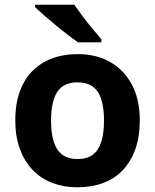

<svg xmlns="http://www.w3.org/2000/svg" viewBox="-20 -786 659 816"><path d="M574 -274Q574 -205.6 555.5 -153.1Q536.9 -100.5 502.5 -63.7Q468 -27 419 -8.5Q370 10 308.4 10Q251.2 10 202.6 -8.5Q154 -27 119 -63.5Q84 -100 64.5 -153Q45 -206 45 -274.2Q45 -364.7 77 -427.3Q109.1 -489.9 168.9 -522.9Q228.7 -556 311 -556Q388.4 -556 447.2 -523Q506 -490 540 -427.3Q574 -364.7 574 -274ZM197 -273.8Q197 -220 208.5 -183.5Q220 -147 245 -128.5Q270 -110 310 -110Q350 -110 374.5 -128.5Q399 -147 410.5 -183.5Q422 -220 422 -273.6Q422 -328 410.5 -364Q399 -400 374 -418Q349.1 -436 309.3 -436Q250 -436 223.5 -395.5Q197 -355 197 -273.8ZM296 -766Q311 -744 331.5 -716.5Q352 -689 373.5 -663.5Q395 -638 411 -619V-606H312Q293 -619 267.5 -638.5Q242 -658 215.5 -680Q189 -702 166 -722Q143 -742 129 -756V-766Z"/></svg>

Font: Noto Sans Kannada
Style: Regular
Weight: 400
Designer: Jelle Bosma - Monotype Design Team
Foundry: Monotype Imaging Inc.
Version: Version 2.003